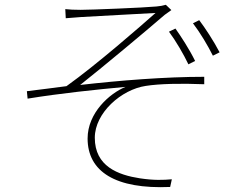

<svg xmlns="http://www.w3.org/2000/svg" viewBox="-20 -762 1040 800"><path d="M254 -686 318 -691C361 -694 582 -705 628 -708C565 -652 383 -493 257 -403C209 -397 145 -388 92 -382L95 -351C230 -373 383 -389 503 -400C437 -373 345 -292 345 -185C345 -47 461 27 689 17L696 -15C661 -12 623 -10 563 -19C472 -33 375 -69 375 -188C375 -292 486 -389 587 -404C644 -413 733 -415 831 -411V-442C669 -442 480 -427 314 -408C404 -479 591 -635 666 -700C674 -706 688 -716 694 -720L671 -742C661 -739 646 -736 632 -735C580 -730 359 -721 316 -721C289 -721 269 -722 252 -724ZM784 -665C814 -626 846 -572 867 -530L895 -544C870 -592 833 -648 810 -678ZM684 -630C713 -591 745 -536 765 -494L793 -508C769 -557 733 -612 711 -643Z"/></svg>

Font: Noto Sans T Chinese Thin
Style: Regular
Weight: 100
Designer: Ryoko NISHIZUKA (kana & ideographs); Paul D. Hunt (Latin, Greek & Cyrillic); Wenlong ZHANG (bopomofo); Sandoll Communica
Foundry: Adobe Systems Incorporated
Version: Version 1.000;PS 1;hotconv 1.0.78;makeotf.lib2.5.61930